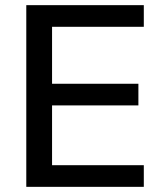

<svg xmlns="http://www.w3.org/2000/svg" viewBox="-20 -725 629 745"><path d="M82 0V-705H538V-621H182V-400H517V-316H182V-84H538V0Z"/></svg>

Font: Nunito Sans 12pt SemiBold
Style: Regular
Weight: 600
Designer: Vernon Adams
Foundry: Vernon Adams
Version: Version 3.101;gftools[0.9.27]